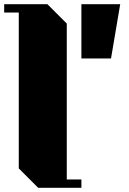

<svg xmlns="http://www.w3.org/2000/svg" viewBox="-20 -900 616 920"><path d="M370 -40V0H163L70 -93V-840H0V-880H207L300 -787V-40ZM556 -880H370V-620H512Z"/></svg>

Font: Kumar One
Style: Regular
Weight: 400
Designer: Parimal Parmar
Foundry: Indian Type Foundry
Version: Version 1.000;PS 1.000;hotconv 1.0.88;makeotf.lib2.5.647800